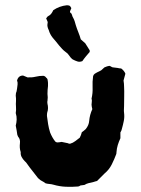

<svg xmlns="http://www.w3.org/2000/svg" viewBox="-20 -727 538 732"><path d="M322 -529Q315 -521 307.5 -512Q300 -503 294 -494Q284 -490 276 -492.5Q268 -495 260 -499Q258 -501 256 -501Q249 -507 243.5 -515.5Q238 -524 230 -529Q223 -534 217 -540.5Q211 -547 205 -554Q199 -562 193 -569Q187 -576 181 -583Q170 -597 166 -612Q163 -618 161.5 -624Q160 -630 161 -636Q163 -642 160.5 -646.5Q158 -651 156 -657Q158 -659 159.5 -661.5Q161 -664 163 -665Q171 -669 175.5 -675Q180 -681 183 -688Q206 -704 235 -707Q237 -707 240.5 -706.5Q244 -706 247 -704L252 -696Q251 -693 249.5 -690Q248 -687 247 -684Q246 -680 249 -678Q252 -676 253 -674Q255 -670 255.5 -667Q256 -664 258 -661Q262 -654 264.5 -646.5Q267 -639 269 -631Q273 -618 278.5 -604.5Q284 -591 288 -577Q292 -573 296.5 -569.5Q301 -566 305 -562L322 -535ZM458 -446 451 -420Q452 -414 452.5 -408.5Q453 -403 453 -398Q454 -379 453.5 -360.5Q453 -342 453 -323Q453 -316 452.5 -310Q452 -304 453 -297Q455 -281 452 -266Q449 -251 445 -237Q444 -230 439 -222V-200Q433 -187 429 -174Q425 -161 424 -146Q424 -141 423 -139Q416 -120 406 -100Q396 -80 379 -66Q372 -59 365 -52Q358 -45 350 -37Q347 -36 344 -35.5Q341 -35 336 -33Q327 -31 318.5 -29Q310 -27 302 -22Q299 -21 295 -21Q291 -21 287 -20Q281 -16 278 -16Q255 -14 231 -15Q207 -16 183 -23Q176 -25 169 -25.5Q162 -26 154 -28Q146 -34 138 -38Q134 -40 131.5 -42.5Q129 -45 125 -48Q108 -69 93 -89Q88 -95 84 -101.5Q80 -108 74 -113Q67 -120 62.5 -128.5Q58 -137 59 -147Q56 -156 55.5 -164Q55 -172 56 -181Q58 -196 49 -206L46 -213Q44 -229 40 -248Q43 -259 43.5 -271Q44 -283 40 -296Q42 -307 41 -319Q40 -331 41 -342V-352Q40 -357 40 -362.5Q40 -368 41 -373Q43 -376 43.5 -380.5Q44 -385 45 -389Q46 -397 47 -405Q48 -413 45 -420Q50 -439 68 -439L85 -432Q101 -431 115.5 -434.5Q130 -438 145 -438Q152 -437 156 -431Q162 -427 162 -419Q163 -415 163 -409.5Q163 -404 163 -399Q162 -392 161.5 -384Q161 -376 161 -369Q163 -356 161 -342Q160 -339 160.5 -336.5Q161 -334 161 -331Q163 -324 163 -315Q163 -306 160 -298Q159 -294 159 -285Q161 -269 163.5 -253.5Q166 -238 171 -222Q179 -202 191 -187Q193 -186 197 -184Q201 -184 205.5 -184.5Q210 -185 215 -186Q221 -185 227 -183.5Q233 -182 239 -181Q241 -179 247 -179Q258 -182 267 -189Q276 -196 284 -202Q289 -211 292 -223Q296 -226 299.5 -228.5Q303 -231 307 -235Q319 -250 320 -266Q322 -289 332 -311Q331 -315 330 -319.5Q329 -324 329 -328Q329 -333 330 -339Q331 -345 329 -351Q334 -372 333 -394Q332 -416 335 -437Q337 -443 341.5 -446Q346 -449 350 -451Q363 -457 366.5 -459.5Q370 -462 378 -470Q389 -475 397 -476Q401 -475 404.5 -472.5Q408 -470 412 -470Q416 -470 420 -469Q424 -468 428 -468Q436 -466 442 -466Q454 -457 458 -446Z"/></svg>

Font: Darumadrop One
Style: Regular
Weight: 400
Version: Version 1.000